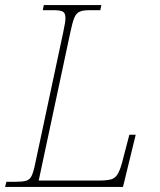

<svg xmlns="http://www.w3.org/2000/svg" viewBox="-33 -734 628 754"><path d="M-13 0 -8 -20H25Q55 -20 69.5 -24Q84 -28 91.5 -44Q99 -60 106 -95L215 -606Q219 -626 221.5 -639.5Q224 -653 224 -663Q224 -683 213.5 -688.5Q203 -694 178 -694H135L139 -714H365L361 -694H318Q293 -694 279.5 -688Q266 -682 258.5 -663.5Q251 -645 243 -606L119 -25H356Q388 -25 404.5 -30Q421 -35 431 -53.5Q441 -72 451 -113L475 -205H500L450 0Z"/></svg>

Font: Noto Serif Thin
Style: Italic
Weight: 100
Italic angle: -12°
Designer: Monotype Design Team
Foundry: Monotype Imaging Inc.
Version: Version 2.014; ttfautohint (v1.8.4.7-5d5b)